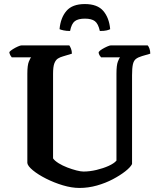

<svg xmlns="http://www.w3.org/2000/svg" viewBox="-20 -928 779 948"><path d="M372 0Q334 0 290.5 -13Q247 -26 207.5 -46Q168 -66 142.5 -87Q117 -108 115 -123V-564Q115 -606 122.5 -624Q130 -642 134 -645H38Q35 -648 31 -655Q27 -662 26 -671Q32 -678 44 -685.5Q56 -693 68.5 -698.5Q81 -704 87 -704H322Q326 -699 330.5 -688Q335 -677 335 -663L292 -650Q277 -646 266 -639Q255 -632 248.5 -615.5Q242 -599 242 -564V-146Q250 -134 269.5 -122Q289 -110 312.5 -101Q336 -92 357.5 -86.5Q379 -81 392 -81Q423 -81 456.5 -89Q490 -97 516.5 -109Q543 -121 555 -135V-564Q555 -606 562 -624Q569 -642 573 -645H479Q476 -648 471.5 -655Q467 -662 467 -671Q472 -678 484.5 -685.5Q497 -693 509.5 -698.5Q522 -704 528 -704H709Q714 -699 718 -688Q722 -677 722 -663L681 -651Q661 -645 650.5 -636.5Q640 -628 636 -609.5Q632 -591 632 -556V-118Q624 -102 598.5 -82Q573 -62 537 -43Q501 -24 458.5 -12Q416 0 372 0ZM399 -908Q461 -908 490 -874Q519 -840 524 -784Q519 -781 507 -778Q495 -775 473 -775Q465 -811 448.5 -823.5Q432 -836 399 -836Q366 -836 349.5 -823.5Q333 -811 326 -775Q308 -775 294 -778Q280 -781 274 -784Q279 -840 308 -874Q337 -908 399 -908Z"/></svg>

Font: Texturina 72pt
Style: Bold
Weight: 700
Designer: Guillermo Torres Carreño
Foundry: Omnibus-Type
Version: Version 1.002; ttfautohint (v1.8.3)